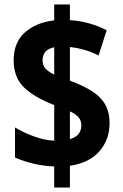

<svg xmlns="http://www.w3.org/2000/svg" viewBox="-20 -779 549 857"><path d="M222 -36Q174 -38 129.5 -48.5Q85 -59 47 -76V-210Q85 -187 132 -170Q179 -153 222 -151V-310Q132 -345 86.5 -389.5Q41 -434 41 -510Q41 -590 91.5 -634.5Q142 -679 222 -688V-759H292V-689Q378 -684 456 -644L420 -531Q390 -547 356.5 -556.5Q323 -566 292 -569V-419Q349 -398 388.5 -373.5Q428 -349 448.5 -314.5Q469 -280 469 -229Q469 -156 424 -104Q379 -52 292 -39V58H222ZM222 -568Q194 -562 182 -547Q170 -532 170 -509Q170 -488 182 -474Q194 -460 222 -446ZM292 -158Q319 -166 331 -181.5Q343 -197 343 -219Q343 -241 330.5 -255.5Q318 -270 292 -282Z"/></svg>

Font: Noto Sans Arabic Cond ExtBd
Style: Regular
Weight: 800
Width: 3
Designer: Monotype Design Team, Nadine Chahine, Nizar Qandah and Khaled Hosny
Foundry: Monotype Imaging Inc.
Version: Version 2.012; ttfautohint (v1.8.4.7-5d5b)